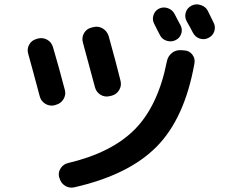

<svg xmlns="http://www.w3.org/2000/svg" viewBox="-20 -842 1040 886"><path d="M789.1 -656.2Q770.5 -647.5 749.5 -653.8Q728.5 -660.2 718.8 -678.7Q713.9 -687.5 705.1 -705.1Q696.3 -722.7 691.4 -732.4Q681.6 -751 688 -771.5Q694.3 -792 712.9 -801.8Q732.4 -811.5 753.4 -804.7Q774.4 -797.9 785.2 -778.3Q790 -769.5 798.8 -752Q807.6 -734.4 813.5 -724.6Q823.2 -705.1 815.9 -685.1Q808.6 -665 789.1 -656.2ZM938.5 -793Q943.4 -783.2 952.6 -764.2Q961.9 -745.1 965.8 -737.3Q975.6 -717.8 968.8 -697.3Q961.9 -676.8 941.9 -667Q921.9 -657.2 901.4 -664.1Q880.9 -670.9 870.1 -691.4Q861.3 -709 840.8 -745.1Q831.1 -764.6 837.4 -785.2Q843.8 -805.7 863.8 -815.9Q883.8 -826.2 906.2 -818.8Q928.7 -811.5 938.5 -793ZM830.1 -609.4Q853.5 -608.4 867.7 -589.8Q881.8 -571.3 877 -547.9Q832 -295.9 702.6 -165Q573.2 -34.2 322.3 22.5Q298.8 27.3 279.3 14.6Q259.8 2 253.9 -22.5L252.9 -23.4Q247.1 -45.9 259.8 -65.4Q272.5 -85 294.9 -89.8Q497.1 -137.7 603.5 -246.6Q710 -355.5 750 -558.6Q754.9 -583 773.4 -597.7Q792 -612.3 816.4 -610.4ZM163.1 -398.4Q128.9 -527.3 110.4 -592.8Q103.5 -616.2 114.7 -636.2Q126 -656.2 148.4 -662.1L154.3 -664.1Q177.7 -669.9 197.8 -658.7Q217.8 -647.5 224.6 -624Q251 -535.2 279.3 -426.8Q285.2 -404.3 272.9 -384.3Q260.7 -364.3 238.3 -358.4L232.4 -356.4Q210 -350.6 189.5 -362.8Q168.9 -375 163.1 -398.4ZM486.3 -398.4Q463.9 -392.6 443.8 -404.8Q423.8 -417 418 -440.4Q394.5 -529.3 362.3 -646.5Q356.4 -668.9 367.7 -689Q378.9 -709 402.3 -714.8L410.2 -716.8Q433.6 -722.7 453.6 -710.9Q473.6 -699.2 481.4 -675.8Q519.5 -538.1 536.1 -469.7Q542 -446.3 529.8 -426.3Q517.6 -406.2 495.1 -400.4Z"/></svg>

Font: Rounded Mgen+ 2m bold
Style: Bold
Weight: 700
Designer: [Source Han Sans]
Ryoko NISHIZUKA  (kana & ideographs); Paul D. Hunt (Latin, Greek & Cyrillic); Wenlong ZHANG  (bopomofo
Version: Version 1.059.20150602